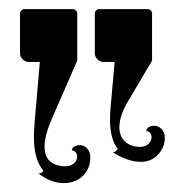

<svg xmlns="http://www.w3.org/2000/svg" viewBox="-20 -572 392 426"><path d="M24.4 -454.1V-542Q24.4 -545.9 27.3 -548.8Q30.3 -551.8 34.2 -551.8H141.6Q145.5 -551.8 148.4 -548.8Q151.4 -545.9 151.4 -542V-437.5L94.7 -307.6Q78.9 -271 78.9 -246.6Q78.9 -224.4 91.4 -213.7Q104 -203.1 125.7 -203.1Q136.2 -203.1 143.7 -209.4Q151.1 -215.6 151.1 -224.6Q151.1 -230.5 147.8 -234.4Q144.5 -238.3 139.4 -238.3Q139.4 -243.2 144.5 -246.6Q149.7 -250 157 -250Q166.7 -250 173.6 -242.3Q180.4 -234.6 180.4 -223.6Q180.4 -197.3 163.6 -181.5Q146.7 -165.8 121.6 -165.8Q92.3 -165.8 65.4 -187.3Q72.8 -187.3 76.4 -193.1Q55.2 -217.5 55.2 -268.6Q55.2 -276.6 56.6 -297.9L68.4 -434.6H43.9Q35.9 -434.6 30.2 -440.3Q24.4 -446 24.4 -454.1ZM190.4 -454.1V-542Q190.4 -545.9 193.4 -548.8Q196.3 -551.8 200.2 -551.8H307.6Q311.5 -551.8 314.5 -548.8Q317.4 -545.9 317.4 -542V-437.5L263.7 -346.7Q244.9 -314.9 244.9 -290Q244.9 -269.3 257.6 -257.7Q270.3 -246.1 290.8 -246.1Q301.3 -246.1 308.7 -252.3Q316.2 -258.5 316.2 -267.6Q316.2 -273.4 312.9 -277.3Q309.6 -281.2 304.4 -281.2Q304.4 -286.1 309.6 -289.6Q314.7 -293 322 -293Q331.8 -293 338.7 -285.3Q345.7 -277.6 345.7 -266.6Q345.7 -244.4 330.2 -228.6Q314.7 -212.9 293 -212.9Q276.9 -212.9 260.1 -219.1Q243.4 -225.3 230.5 -234.1Q236.6 -234.1 241.5 -241.9Q224.1 -262.2 224.1 -307.6Q224.1 -321.3 225.6 -336.9L234.4 -434.6H210Q201.9 -434.6 196.2 -440.3Q190.4 -446 190.4 -454.1Z"/></svg>

Font: Agreloy
Style: Medium
Weight: 400
Designer: gluk
Foundry: gluk
Version: Version 0.27